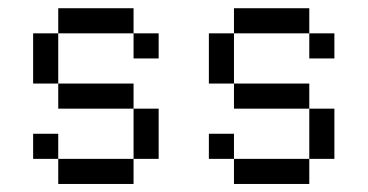

<svg xmlns="http://www.w3.org/2000/svg" viewBox="-20 -458 915 478"><path d="M500 -375H562.5V-250H500ZM750 -187.5H812.5V-62.5H750ZM562.5 -62.5H750V0H562.5ZM500 -125H562.5V-62.5H500ZM562.5 -250H750V-187.5H562.5ZM750 -375H812.5V-312.5H750ZM562.5 -437.5H750V-375H562.5ZM62.5 -375H125V-250H62.5ZM312.5 -187.5H375V-62.5H312.5ZM125 -62.5H312.5V0H125ZM62.5 -125H125V-62.5H62.5ZM125 -250H312.5V-187.5H125ZM312.5 -375H375V-312.5H312.5ZM125 -437.5H312.5V-375H125Z"/></svg>

Font: Pixel Operator SC
Style: Regular
Weight: 400
Designer: Jayvee Enaguas (GrandChaos9000)
Foundry: The Grandoplex Project
Version: Version 1.4.1 (September 5, 2015)